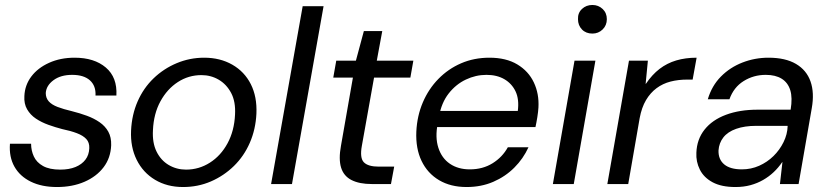

<svg xmlns="http://www.w3.org/2000/svg" viewBox="-20 -740 3337 772"><path d="M209 12Q148 12 104 -9.5Q60 -31 38 -70Q16 -109 20 -162H105Q105 -135 116 -111Q127 -87 153 -72.5Q179 -58 222 -58Q258 -58 283.5 -68.5Q309 -79 323.5 -98Q338 -117 339 -144Q340 -167 327 -181Q314 -195 289 -204.5Q264 -214 230 -221Q203 -228 175 -238Q147 -248 124.5 -263Q102 -278 89 -300.5Q76 -323 78 -354Q80 -398 106 -432.5Q132 -467 177.5 -487.5Q223 -508 280 -508Q359 -508 405.5 -468.5Q452 -429 448 -356H364Q366 -395 341.5 -417Q317 -439 270 -439Q224 -439 195 -417.5Q166 -396 164 -366Q164 -346 176 -332.5Q188 -319 211.5 -310Q235 -301 269 -293Q301 -285 329.5 -274.5Q358 -264 380.5 -248.5Q403 -233 415.5 -210.5Q428 -188 427 -156Q425 -105 396.5 -67.5Q368 -30 319.5 -9Q271 12 209 12Z M716 12Q652 12 603.5 -17Q555 -46 529.5 -97.5Q504 -149 507 -215Q510 -279 533.5 -332.5Q557 -386 597.5 -425Q638 -464 690.5 -486Q743 -508 801 -508Q865 -508 914 -480Q963 -452 988.5 -401.5Q1014 -351 1011 -283Q1008 -220 984.5 -166Q961 -112 920.5 -72.5Q880 -33 828 -10.5Q776 12 716 12ZM728 -58Q780 -58 824 -86Q868 -114 895 -164Q922 -214 925 -279Q928 -331 909.5 -366Q891 -401 859.5 -419.5Q828 -438 790 -438Q738 -438 695 -410Q652 -382 625 -332.5Q598 -283 595 -217Q592 -166 609.5 -130.5Q627 -95 658.5 -76.5Q690 -58 728 -58Z M1070 0 1197 -715H1281L1154 0Z M1475 0Q1425 0 1393.5 -16Q1362 -32 1351.5 -66Q1341 -100 1351 -154L1399 -428H1320L1332 -496H1411L1443 -615H1517L1495 -496H1642L1630 -428H1484L1435 -154Q1426 -105 1443 -87.5Q1460 -70 1503 -70H1565L1552 0Z M1856 12Q1792 12 1745.5 -15.5Q1699 -43 1675 -93Q1651 -143 1654 -211Q1657 -274 1680 -328Q1703 -382 1742.5 -422.5Q1782 -463 1834 -485.5Q1886 -508 1948 -508Q2015 -508 2060 -481Q2105 -454 2126.5 -408.5Q2148 -363 2145 -308Q2144 -291 2140.5 -269Q2137 -247 2133 -229H1719L1730 -294H2062Q2068 -341 2053 -372.5Q2038 -404 2008 -421.5Q1978 -439 1936 -439Q1893 -439 1853 -420Q1813 -401 1784 -364Q1755 -327 1745 -271L1740 -243Q1729 -188 1742.5 -146Q1756 -104 1789 -81.5Q1822 -59 1869 -59Q1921 -59 1960.5 -83.5Q2000 -108 2022 -148H2105Q2084 -102 2048 -66Q2012 -30 1963.5 -9Q1915 12 1856 12Z M2203 0 2290 -496H2374L2287 0ZM2362 -605Q2336 -605 2320 -621.5Q2304 -638 2304 -663Q2303 -688 2320 -704Q2337 -720 2362 -720Q2386 -720 2403 -704Q2420 -688 2420 -663Q2420 -638 2403 -621.5Q2386 -605 2362 -605Z M2422 0 2509 -496H2585L2576 -403H2577Q2602 -440 2632 -463Q2662 -486 2699 -497Q2736 -508 2781 -508L2765 -420H2743Q2707 -420 2676 -412Q2645 -404 2620 -385.5Q2595 -367 2577.5 -337.5Q2560 -308 2552 -265L2506 0Z M2937 12Q2881 12 2845.5 -7Q2810 -26 2794 -58Q2778 -90 2780 -126Q2782 -180 2813 -219Q2844 -258 2899 -278.5Q2954 -299 3026 -299H3159Q3167 -347 3157.5 -377.5Q3148 -408 3123 -423.5Q3098 -439 3059 -439Q3010 -439 2970 -414Q2930 -389 2913 -341H2826Q2842 -395 2878.5 -432Q2915 -469 2965 -488.5Q3015 -508 3070 -508Q3138 -508 3180.5 -483Q3223 -458 3239 -412.5Q3255 -367 3244 -305L3191 0H3116L3126 -88H3125Q3110 -66 3091 -48Q3072 -30 3048.5 -16.5Q3025 -3 2997.5 4.5Q2970 12 2937 12ZM2963 -59Q3000 -59 3032.5 -73.5Q3065 -88 3090 -112.5Q3115 -137 3130.5 -168.5Q3146 -200 3147 -233V-234H3021Q2974 -234 2940 -222Q2906 -210 2888.5 -187.5Q2871 -165 2869 -135Q2868 -99 2892 -79Q2916 -59 2963 -59Z"/></svg>

Font: DM Sans 28pt
Style: Italic
Weight: 400
Italic angle: -10°
Version: Version 4.004;gftools[0.9.30]